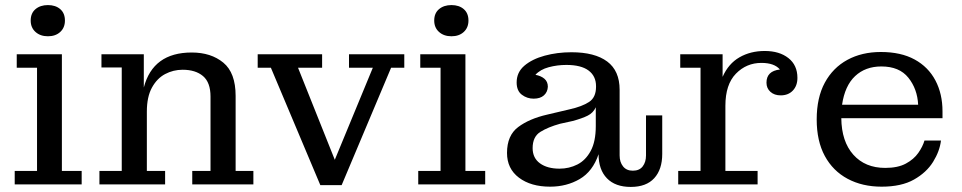

<svg xmlns="http://www.w3.org/2000/svg" viewBox="-20 -727 3791 757"><path d="M169 -584Q139 -584 120 -601Q101 -618 101 -646Q101 -675 120 -691Q139 -707 169 -707Q199 -707 217.5 -691Q236 -675 236 -646Q236 -618 217.5 -601Q199 -584 169 -584ZM38 0V-53H126V-460H46V-513H224V-53H302V0Z M372 0V-53H460V-461H380V-513H547V-382Q583 -520 736 -520Q812 -520 860.5 -480Q909 -440 909 -349V-53H979V0H738V-53H810V-346Q810 -402 780.5 -427Q751 -452 700 -452Q663 -452 631 -435Q599 -418 579 -381.5Q559 -345 559 -287V-53H631V0Z M1243 3 1048 -460H996V-513H1250V-460H1155L1300 -97L1450 -460H1356V-513H1574V-460H1522L1327 3Z M1760 -584Q1730 -584 1711 -601Q1692 -618 1692 -646Q1692 -675 1711 -691Q1730 -707 1760 -707Q1790 -707 1808.5 -691Q1827 -675 1827 -646Q1827 -618 1808.5 -601Q1790 -584 1760 -584ZM1629 0V-53H1717V-460H1637V-513H1815V-53H1893V0Z M2149 9Q2073 9 2026 -26.5Q1979 -62 1979 -124Q1979 -193 2023 -226Q2067 -259 2137 -275L2226 -296Q2275 -307 2302.5 -325Q2330 -343 2330 -385V-387Q2330 -427 2300.5 -449Q2271 -471 2213 -471Q2177 -471 2143.5 -462Q2110 -453 2091 -432Q2113 -428 2126.5 -416.5Q2140 -405 2140 -385Q2139 -364 2124.5 -351Q2110 -338 2084 -338Q2058 -338 2037.5 -353.5Q2017 -369 2017 -402Q2017 -442 2047.5 -468Q2078 -494 2127.5 -507.5Q2177 -521 2233 -521Q2325 -521 2374 -484.5Q2423 -448 2423 -373V-114Q2423 -88 2436.5 -71Q2450 -54 2475 -54Q2501 -54 2514 -71Q2527 -88 2527 -114V-272H2591V-120Q2591 -59 2559.5 -24.5Q2528 10 2467 10Q2406 10 2373 -24Q2340 -58 2340 -119Q2317 -51 2265.5 -21Q2214 9 2149 9ZM2080 -143Q2080 -104 2109 -83Q2138 -62 2186 -62Q2224 -62 2256.5 -78.5Q2289 -95 2309 -132Q2329 -169 2329 -230V-304Q2319 -282 2297 -271Q2275 -260 2238 -250L2188 -239Q2141 -226 2110.5 -207Q2080 -188 2080 -143Z M2654 0V-53H2742V-460H2662V-513H2829V-424Q2852 -476 2895.5 -501Q2939 -526 2995 -526Q3053 -526 3088.5 -498Q3124 -470 3124 -420Q3124 -389 3106 -370Q3088 -351 3058 -351Q3033 -351 3017.5 -365Q3002 -379 3002 -401Q3002 -447 3055 -453Q3033 -479 2982 -479Q2923 -479 2881.5 -436.5Q2840 -394 2840 -310V-53H2967V0Z M3456 9Q3380 9 3322 -22Q3264 -53 3232 -112Q3200 -171 3200 -256Q3200 -342 3232 -401Q3264 -460 3321 -491Q3378 -522 3453 -522Q3532 -522 3586 -492.5Q3640 -463 3668 -410Q3696 -357 3696 -288V-261H3297Q3298 -169 3344.5 -117Q3391 -65 3470 -65Q3520 -65 3551.5 -82Q3583 -99 3600.5 -124Q3618 -149 3625 -173H3690Q3685 -131 3659 -89Q3633 -47 3583.5 -19Q3534 9 3456 9ZM3600 -314Q3597 -376 3561.5 -420.5Q3526 -465 3455 -465Q3392 -465 3351.5 -427Q3311 -389 3300 -314Z"/></svg>

Font: Montagu Slab 16pt
Style: Regular
Weight: 400
Designer: Florian Karsten
Foundry: Florian Karsten
Version: Version 1.000; ttfautohint (v1.8.3)